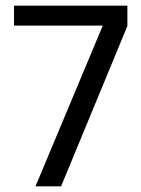

<svg xmlns="http://www.w3.org/2000/svg" viewBox="-20 -659 500 679"><path d="M105.5 0 343.5 -568.5H29.5V-639H430.5V-567L196 0Z"/></svg>

Font: Anek Tamil
Style: Regular
Weight: 400
Designer: Aadarsh Rajan (Tamil), Yesha Goshar (Latin)
Foundry: Ek Type
Version: Version 1.003